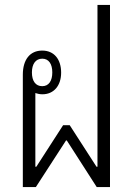

<svg xmlns="http://www.w3.org/2000/svg" viewBox="-20 -762 544 782"><path d="M73 -458V0H126L249 -190H252L374 0H428V-742H377V-83H373L264 -252H237L128 -83H124V-383C133 -380 142 -378 153 -378C199 -378 229 -413 229 -466C229 -521 200 -556 152 -556C102 -556 73 -519 73 -458ZM152 -411C125 -411 110 -432 110 -467C110 -501 125 -523 152 -523C179 -523 193 -501 193 -467C193 -433 179 -411 152 -411Z"/></svg>

Font: Noto Sans Thai Looped Condensed Light
Style: Regular
Weight: 300
Width: 3
Designer: Sasikarn Vongin, Ben Mitchell
Foundry: The Fontpad Ltd
Version: Version 1.001